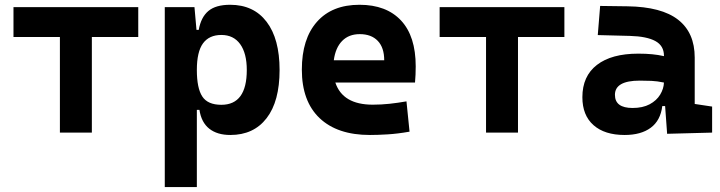

<svg xmlns="http://www.w3.org/2000/svg" viewBox="-20 -547 2970 792"><path d="M227.1 0V-394.5H35.6V-517.6H550.3V-394.5H358.9V0Z M659.7 224.6V-517.6H782.2L790.5 -423.8H799.8Q809.1 -476.1 839.6 -501.7Q870.1 -527.3 929.2 -527.3Q1026.4 -527.3 1079.8 -457Q1133.3 -386.7 1133.3 -258.3Q1133.3 -128.9 1079.8 -59.6Q1026.4 9.8 930.2 9.8Q876 9.8 843.3 -16.1Q810.5 -42 802.7 -93.8H792V224.6ZM792 -258.3Q792 -183.1 814.5 -148.9Q836.9 -114.7 893.1 -114.7Q998 -114.7 998 -258.3Q998 -327.1 970.7 -365Q943.4 -402.8 893.1 -402.8Q842.8 -402.8 817.4 -368.2Q792 -333.5 792 -258.3Z M1505.9 9.8Q1371.6 9.8 1298.3 -59.8Q1225.1 -129.4 1225.1 -259.8Q1225.1 -386.7 1287.4 -457Q1349.6 -527.3 1462.9 -527.3Q1573.7 -527.3 1634.3 -462.4Q1694.8 -397.5 1694.8 -273.4Q1694.8 -238.3 1691.9 -206.5H1363.3Q1393.6 -115.2 1517.6 -115.2Q1552.7 -115.2 1586.9 -118.9Q1621.1 -122.6 1656.7 -128.9L1669.4 -3.9Q1619.6 4.9 1578.6 7.3Q1537.6 9.8 1505.9 9.8ZM1356.9 -298.3H1564.9Q1564.9 -350.6 1538.3 -378.4Q1511.7 -406.2 1463.9 -406.2Q1418.9 -406.2 1391.4 -378.2Q1363.8 -350.1 1356.9 -298.3Z M1984.9 0V-394.5H1793.5V-517.6H2308.1V-394.5H2116.7V0Z M2731.9 4.9 2723.6 -109.4H2711.9Q2704.6 -49.8 2664.3 -20Q2624 9.8 2556.6 9.8Q2474.1 9.8 2428.2 -30.8Q2382.3 -71.3 2382.3 -146Q2382.3 -232.9 2442.4 -279.3Q2502.4 -325.7 2612.8 -325.7Q2645 -325.7 2670.2 -323.2Q2695.3 -320.8 2718.8 -315.4V-316.9Q2718.8 -358.4 2683.3 -377.7Q2647.9 -397 2578.1 -398.9L2445.8 -402.3L2455.6 -522.5L2568.4 -521Q2709 -519 2777.3 -465.6Q2845.7 -412.1 2845.7 -309.6V-118.2L2917.5 -107.4V0ZM2718.8 -206.5Q2690.4 -212.4 2667.5 -213.4Q2644.5 -214.4 2619.1 -214.4Q2516.6 -214.4 2516.6 -155.8Q2516.6 -101.6 2589.4 -101.6Q2631.3 -101.6 2659.9 -116.9Q2688.5 -132.3 2703.1 -156.5Q2717.8 -180.7 2718.8 -206.5Z"/></svg>

Font: Cascadia Code NF
Style: Bold
Weight: 700
Monospace: yes
Designer: Aaron Bell
Foundry: Saja Typeworks
Version: Version 2404.023; ttfautohint (v1.8.4)